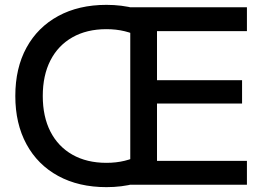

<svg xmlns="http://www.w3.org/2000/svg" viewBox="-20 -760 1104 790"><path d="M418 10Q304 10 219.5 -36Q135 -82 89 -166.5Q43 -251 43 -365Q43 -480 89 -564Q135 -648 219.5 -694Q304 -740 418 -740Q481 -740 535.5 -725.5Q590 -711 634 -684L558 -607Q528 -623 493 -631.5Q458 -640 418 -640Q337 -640 278 -606.5Q219 -573 187.5 -511.5Q156 -450 156 -365Q156 -280 187.5 -218.5Q219 -157 278 -123.5Q337 -90 418 -90Q458 -90 493 -98.5Q528 -107 558 -123L634 -46Q590 -19 535.5 -4.5Q481 10 418 10ZM516 0V-730H996V-632H626V-430H976V-334H626V-98H996V0Z"/></svg>

Font: M PLUS 1 Thin Medium
Style: Regular
Weight: 500
Version: Version 1.001